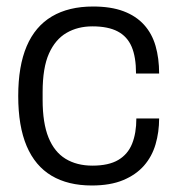

<svg xmlns="http://www.w3.org/2000/svg" viewBox="-20 -558 545 590"><path d="M262 12Q189 12 138.5 -18Q88 -48 62 -109Q36 -170 36 -263Q36 -355 62 -416Q88 -477 139.5 -507.5Q191 -538 266 -538Q321 -538 359.5 -523.5Q398 -509 422.5 -482Q447 -455 458 -417Q469 -379 469 -332H398Q398 -383 384.5 -414.5Q371 -446 341.5 -461.5Q312 -477 264 -477Q219 -477 184.5 -457Q150 -437 130.5 -393.5Q111 -350 111 -275V-251Q111 -180 129 -135.5Q147 -91 181.5 -70Q216 -49 264 -49Q314 -49 343.5 -66.5Q373 -84 386 -116.5Q399 -149 399 -194H469Q469 -152 458 -114.5Q447 -77 422.5 -49Q398 -21 358.5 -4.5Q319 12 262 12Z"/></svg>

Font: Archivo SemiBold Light
Style: Regular
Weight: 300
Version: Version 2.001